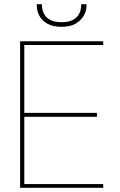

<svg xmlns="http://www.w3.org/2000/svg" viewBox="-20 -897 571 917"><path d="M76 0V-700H473V-682H96V-358H443V-339H96V-18H473V0ZM274 -769Q231 -769 205 -784.5Q179 -800 167.5 -822.5Q156 -845 156 -867V-877H180Q180 -836 203.5 -813.5Q227 -791 274 -791Q321 -791 344.5 -813.5Q368 -836 368 -877H393V-868Q393 -846 380.5 -823Q368 -800 342 -784.5Q316 -769 274 -769Z"/></svg>

Font: DM Sans 17pt Thin
Style: Regular
Weight: 250
Version: Version 4.004;gftools[0.9.30]